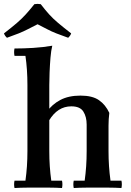

<svg xmlns="http://www.w3.org/2000/svg" viewBox="-44 -944 657 966"><path d="M268 -35Q272 -17 268 2Q236 0 206.5 0Q177 0 149 0Q121 0 91.5 0Q62 0 29 2Q25 -17 29 -35H84Q89 -71 91.5 -107.5Q94 -144 94 -184V-516Q94 -595 84 -663H29Q25 -682 29 -700Q74 -700 123 -703Q172 -706 219 -714Q213 -690 210 -654Q207 -618 205.5 -580.5Q204 -543 204 -516V-184Q204 -144 206.5 -107.5Q209 -71 214 -35ZM327 2Q323 -17 327 -35H382Q387 -71 389.5 -107.5Q392 -144 392 -184V-317Q392 -356 375.5 -382.5Q359 -409 315 -409Q280 -409 252 -391Q224 -373 203 -338L193 -383Q218 -419 259.5 -441Q301 -463 361 -463Q421 -463 454 -440Q487 -417 506 -376Q504 -361 503 -344Q502 -327 502 -312V-184Q502 -144 504.5 -107.5Q507 -71 512 -35H567Q571 -17 567 2Q534 0 504.5 0Q475 0 447 0Q419 0 389.5 0Q360 0 327 2ZM299 -754Q265 -766 239.5 -776Q214 -786 192.5 -797.5Q171 -809 145 -822Q119 -809 97 -797.5Q75 -786 50 -776Q25 -766 -9 -754Q-20 -764 -24 -776Q16 -807 41 -828.5Q66 -850 85.5 -871.5Q105 -893 129 -923Q145 -926 161 -923Q184 -893 203.5 -871.5Q223 -850 248.5 -828.5Q274 -807 314 -776Q310 -764 299 -754Z"/></svg>

Font: Poltawski Nowy Medium
Style: Regular
Weight: 500
Version: Version 1.001;gftools[0.9.25]